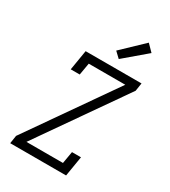

<svg xmlns="http://www.w3.org/2000/svg" viewBox="-232 -1091 1064 1202"><g transform="rotate(30 300.0 -489.5)"><path d="M42 0 51 -58 483 -677H219L204 -590H139L163 -735H567L558 -677L126 -58H390L405 -145H470L446 0ZM367 -796 327 -834 479 -979 526 -931Z"/></g></svg>

Font: Iosevka Etoile Light
Style: Italic
Weight: 300
Italic angle: -9°
Designer: Belleve Invis
Foundry: Belleve Invis
Version: Version 22.1.2; ttfautohint (v1.8.4)